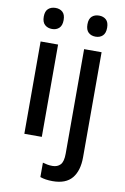

<svg xmlns="http://www.w3.org/2000/svg" viewBox="-105 -804 717 1104"><g transform="rotate(10 254.0 -252.0)"><path d="M128 -744Q153 -744 169 -729.5Q185 -715 185 -683Q185 -651 169 -636Q153 -621 128 -621Q102 -621 85.5 -636Q69 -651 69 -683Q69 -715 85.5 -729.5Q102 -744 128 -744ZM178 -539V0H76V-539ZM324 -683Q324 -715 340 -729.5Q356 -744 382 -744Q407 -744 423 -729.5Q439 -715 439 -683Q439 -651 423 -636Q407 -621 382 -621Q356 -621 340 -636Q324 -651 324 -683ZM283 240Q240 240 210 229V145Q224 149 237.5 151.5Q251 154 267 154Q296 154 313 136Q330 118 330 71V-539H432V74Q432 153 396 196.5Q360 240 283 240Z"/></g></svg>

Font: Noto Sans Sinhala UI SemiCondensed Medium
Style: Regular
Weight: 500
Width: 4
Designer: Jelle Bosma - Monotype Design Team
Foundry: Monotype Imaging Inc.
Version: Version 2.006; ttfautohint (v1.8.4.7-5d5b)